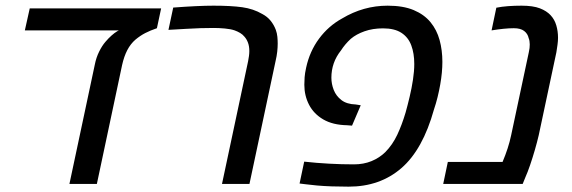

<svg xmlns="http://www.w3.org/2000/svg" viewBox="-20 -661 2057 690"><path d="M229.5 0 320.8 -429.2Q325.7 -454.1 336.2 -475.3Q346.7 -496.6 358.9 -510.7Q370.1 -523.9 380.9 -533.4Q391.6 -543 401.4 -548.8L407.2 -551.8H69.3L86.9 -630.9H559.1L543.9 -559.6Q519.5 -551.3 502 -542.2Q484.4 -533.2 466.8 -518.6Q449.2 -503.4 437.5 -481Q425.8 -458.5 418.9 -427.7L328.1 0Z M777.8 0 871.6 -440.9Q873.5 -451.2 874.8 -460.2Q876 -469.2 876 -477.5Q876 -494.6 871.3 -507.3Q866.7 -520 858.4 -529.3Q852.1 -537.1 843 -542.5Q834 -547.9 823.2 -551.8Q809.6 -556.6 787.8 -558.6Q766.1 -560.5 748.5 -560.5Q724.1 -560.5 700.9 -559.8Q677.7 -559.1 650.1 -557.4Q622.6 -555.7 585.4 -553.7L602.5 -633.8Q647.5 -637.2 683.6 -638.9Q719.7 -640.6 747.1 -640.6Q810.5 -640.6 850.6 -635Q890.6 -629.4 922.4 -610.8Q940.9 -601.1 952.6 -586.4Q964.4 -571.8 971.2 -553.7Q975.6 -541.5 976.8 -528.8Q978 -516.1 978 -504.4Q978 -491.2 976.3 -475.3Q974.6 -459.5 970.2 -440.9L876.5 0Z M1232.9 9.8Q1201.7 9.8 1172.6 8.8Q1143.6 7.8 1118.9 5.6Q1094.2 3.4 1076.7 1L1056.6 -1.5L1073.2 -80.1Q1117.7 -75.2 1162.4 -72.8Q1207 -70.3 1252 -70.3Q1286.6 -70.3 1315.2 -82Q1343.8 -93.8 1364.7 -114.3Q1390.6 -140.6 1407.5 -176.3Q1424.3 -211.9 1437.5 -256.3Q1444.8 -282.2 1452.1 -313Q1459.5 -343.8 1464.1 -374.5Q1468.8 -405.3 1468.8 -431.2Q1468.8 -469.2 1458 -498Q1447.3 -526.9 1422.6 -543Q1397.9 -559.1 1356.4 -559.1Q1319.8 -559.1 1290 -548.6Q1260.3 -538.1 1240.7 -521.5Q1230 -511.7 1221.2 -501.2Q1212.4 -490.7 1205.6 -480Q1188 -458 1179.4 -433.3Q1170.9 -408.7 1170.9 -381.8Q1170.9 -359.4 1179.4 -337.6Q1188 -315.9 1207 -301.3Q1226.1 -286.6 1258.3 -285.6L1276.4 -282.7L1245.1 -209.5L1227.5 -210.9Q1175.8 -211.9 1141.6 -231.9Q1107.4 -252 1090.6 -284.7Q1073.7 -317.4 1073.7 -356.4Q1073.7 -369.1 1074.7 -383.3Q1075.7 -397.5 1080.1 -417.5Q1092.8 -476.6 1126.7 -522.2Q1160.6 -567.9 1209.5 -594.7Q1286.1 -640.6 1373 -640.6Q1428.7 -640.6 1466.6 -624.8Q1504.4 -608.9 1527.1 -581.3Q1549.8 -553.7 1559.8 -517.1Q1569.8 -480.5 1569.8 -438.5Q1569.8 -420.4 1567.9 -399.7Q1565.9 -378.9 1562 -356.7Q1558.1 -334.5 1552.5 -311.8Q1546.9 -289.1 1539.6 -267.6Q1499.5 -123.5 1422.6 -56.9Q1345.7 9.8 1232.9 9.8Z M1572.8 0 1589.4 -79.1H1786.1Q1796.4 -103.5 1804.2 -127.4Q1812 -151.4 1816.9 -174.8L1880.4 -473.1Q1882.3 -481.4 1883.1 -488.5Q1883.8 -495.6 1883.8 -501.5Q1883.8 -507.8 1882.8 -513.7Q1881.8 -519.5 1879.9 -523.9Q1876.5 -540 1863.5 -549.8Q1850.6 -559.6 1826.7 -559.6Q1809.6 -559.6 1790 -557.6Q1770.5 -555.7 1746.6 -551.8L1763.7 -633.3Q1783.2 -637.2 1805.9 -638.9Q1828.6 -640.6 1854.5 -640.6Q1895.5 -640.6 1920.2 -631.1Q1944.8 -621.6 1959 -606Q1973.1 -590.8 1979.2 -569.8Q1985.4 -548.8 1985.4 -525.4Q1985.4 -513.7 1983.6 -500.7Q1981.9 -487.8 1979.5 -473.1L1916 -174.8Q1910.2 -149.9 1901.9 -121.3Q1893.6 -92.8 1884.8 -67.1Q1876 -41.5 1868.7 -25.4L1858.4 0Z"/></svg>

Font: Open Sans Medium
Style: Italic
Weight: 500
Italic angle: -12°
Designer: Monotype Design Team
Foundry: Monotype Imaging Inc.
Version: Version 3.000